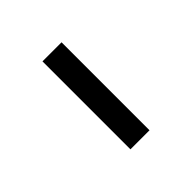

<svg xmlns="http://www.w3.org/2000/svg" viewBox="33 -942 534 534"><g transform="rotate(45 300.0 -675.5)"><path d="M127 -713H473V-638H127Z"/></g></svg>

Font: Montserrat Alternates SemiBold
Style: Regular
Weight: 600
Designer: Julieta Ulanovsky
Foundry: Julieta Ulanovsky
Version: Version 7.200